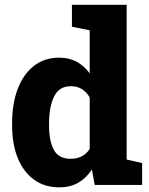

<svg xmlns="http://www.w3.org/2000/svg" viewBox="-20 -782 631 812"><path d="M231 10.3Q168.5 10.3 123.8 -22.2Q79.1 -54.7 55.2 -113.5Q31.2 -172.4 31.2 -251V-261.2Q31.2 -344.2 55.2 -406.5Q79.1 -468.8 123.5 -503.4Q168 -538.1 230 -538.1Q272.9 -538.1 304.4 -520.8Q335.9 -503.4 359.4 -471.7V-653.8L284.2 -668.9V-761.7H515.6V-107.4L581.1 -92.3V0H380.4L368.7 -64.9Q344.2 -28.3 310.5 -9Q276.9 10.3 231 10.3ZM278.8 -110.4Q332 -110.4 359.4 -151.9V-370.1Q331.5 -417.5 279.8 -417.5Q230.5 -417.5 209 -374.3Q187.5 -331.1 187.5 -261.2V-251Q187.5 -185.1 208 -147.7Q228.5 -110.4 278.8 -110.4Z"/></svg>

Font: Roboto Slab ExtraBold
Style: Regular
Weight: 800
Designer: Google
Version: Version 2.001; ttfautohint (v1.8.3)